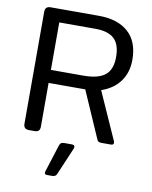

<svg xmlns="http://www.w3.org/2000/svg" viewBox="-97 -751 827 1047"><g transform="rotate(10 316.5 -228.0)"><path d="M67 -30V-650Q67 -680 97 -680H365Q469 -680 527.5 -628Q586 -576 586 -475Q586 -405 550 -355.5Q514 -306 447 -283L564 -21Q566 -15 566 -12Q566 0 551 0H498Q487 0 481.5 -3.5Q476 -7 472 -18L361 -272H158V-30Q158 -15 151 -7.5Q144 0 128 0H97Q67 0 67 -30ZM338 -344Q420 -344 458 -374.5Q496 -405 496 -475Q496 -544 462.5 -575.5Q429 -607 358 -607H158V-344ZM223 213 225 204 272 56Q276 44 281.5 40Q287 36 301 36H339Q357 36 357 47Q357 53 354 60L290 210Q284 224 265 224H237Q223 224 223 213Z"/></g></svg>

Font: Mitr Light
Style: Regular
Weight: 300
Designer: Thanarat Vachiruckul
Foundry: Cadson Demak
Version: Version 1.002